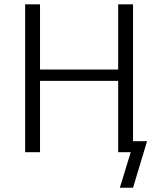

<svg xmlns="http://www.w3.org/2000/svg" viewBox="-20 -715 750 902"><path d="M98.1 0V-694.8H168V-388.2H535.2V-694.8H605V-51.8H670.9L605 167H543L594.2 0H535.2V-335H168V0Z"/></svg>

Font: CMU Bright
Style: Roman
Weight: 500
Version: Version 0.7.0